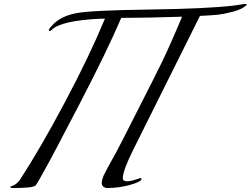

<svg xmlns="http://www.w3.org/2000/svg" viewBox="-20 -918 1262 966"><path d="M896 -834Q710 -828 590 -828Q521 -666 380 -394.5Q239 -123 201 -56Q164 12 158 16Q143 28 46 28Q32 28 32 22Q32 20 40 18Q66 9 82 -16Q184 -173 307 -404.5Q430 -636 508 -824H488Q287 -815 239 -767Q234 -762 232 -762Q226 -762 226 -768Q226 -774 248 -796Q290 -838 365 -852Q440 -866 730.5 -870Q1021 -874 1156 -890Q1188 -895 1193.5 -895.5Q1199 -896 1202.5 -897Q1206 -898 1208 -898H1210Q1222 -898 1222 -895Q1222 -892 1204 -880Q1186 -868 1145.5 -857.5Q1105 -847 1076.5 -844Q1048 -841 986 -838L652 -168Q598 -60 598 -22Q598 -6 617.5 -6Q637 -6 660.5 -14Q684 -22 686 -22Q692 -22 692 -18Q692 -4 635.5 12Q579 28 518 28Q509 28 500.5 21.5Q492 15 492 2.5Q492 -10 500 -32Q510 -53 522 -75Q564 -148 601.5 -223Q639 -298 684 -385.5Q729 -473 745.5 -506.5Q762 -540 792 -600Q834 -686 896 -834Z"/></svg>

Font: Miama
Style: Regular
Weight: 400
Italic angle: 16.5°
Designer: Linus Romer
Foundry: Linus Romer
Version: 0.32